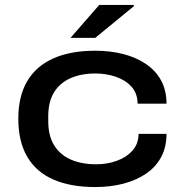

<svg xmlns="http://www.w3.org/2000/svg" viewBox="-20 -744 747 776"><path d="M365 12Q265 12 195.5 -18.5Q126 -49 90 -110.5Q54 -172 54 -264Q54 -355 90 -416Q126 -477 195.5 -508Q265 -539 365 -539Q426 -539 478.5 -525.5Q531 -512 570.5 -485Q610 -458 631.5 -418Q653 -378 653 -325H536Q536 -366 512 -393Q488 -420 449 -433.5Q410 -447 365 -447Q308 -447 265 -428Q222 -409 198.5 -371Q175 -333 175 -274V-254Q175 -195 199 -156.5Q223 -118 266.5 -99Q310 -80 369 -80Q413 -80 452 -94Q491 -108 515.5 -135.5Q540 -163 540 -203H653Q653 -149 631 -108.5Q609 -68 569.5 -41.5Q530 -15 478 -1.5Q426 12 365 12ZM265 -591 381 -724H521V-719L365 -591Z"/></svg>

Font: Archivo Expanded Medium
Style: Regular
Weight: 500
Width: 7
Designer: Hector Gatti
Foundry: Omnibus-Type
Version: Version 2.001